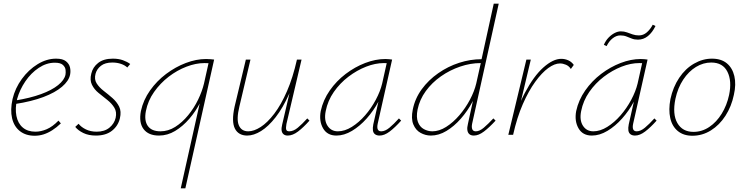

<svg xmlns="http://www.w3.org/2000/svg" viewBox="-20 -731 4047 1041"><path d="M168 5Q120 5 88 -20Q56 -45 45.5 -90Q35 -135 48 -194Q62 -253 98.5 -303Q135 -353 184 -383Q233 -413 284 -413Q320 -413 337.5 -399Q355 -385 359.5 -365.5Q364 -346 360 -326Q353 -292 316 -260.5Q279 -229 215.5 -205Q152 -181 62 -167V-186Q143 -199 202 -220.5Q261 -242 295 -269.5Q329 -297 335 -326Q337 -337 335.5 -352Q334 -367 321 -379Q308 -391 277 -391Q232 -391 190 -363Q148 -335 117.5 -290Q87 -245 73 -195Q61 -143 69 -102.5Q77 -62 103.5 -39.5Q130 -17 172 -17Q202 -17 233.5 -30.5Q265 -44 297 -77L310 -62Q287 -40 263.5 -25Q240 -10 216.5 -2.5Q193 5 168 5Z M500 4Q460 4 431.5 -10Q403 -24 388 -43L406 -60Q420 -42 445.5 -29.5Q471 -17 504 -17Q547 -17 573.5 -39Q600 -61 607 -92Q614 -124 600 -147Q586 -170 562 -189Q538 -208 514.5 -227Q491 -246 478.5 -271.5Q466 -297 475 -332Q483 -367 512.5 -390Q542 -413 592 -413Q623 -413 646.5 -404.5Q670 -396 686 -384L670 -365Q658 -377 636.5 -384.5Q615 -392 589 -392Q550 -392 527.5 -374.5Q505 -357 498 -331Q490 -301 504 -279Q518 -257 542 -238.5Q566 -220 589.5 -199.5Q613 -179 626 -153Q639 -127 630 -89Q620 -48 587 -22Q554 4 500 4Z M960 290 1079 -243 1103 -277Q1092 -228 1067 -178Q1042 -128 1006.5 -87Q971 -46 929.5 -21Q888 4 842 4Q785 4 758.5 -31Q732 -66 744 -129Q757 -189 793.5 -240.5Q830 -292 880.5 -330Q931 -368 987.5 -389.5Q1044 -411 1097 -411Q1110 -411 1121.5 -410Q1133 -409 1141 -408L985 290ZM850 -19Q892 -19 930 -43Q968 -67 1000 -106Q1032 -145 1054 -190.5Q1076 -236 1086 -278L1113 -399L1122 -386Q1117 -388 1107 -388.5Q1097 -389 1088 -389Q1042 -389 991 -369.5Q940 -350 894.5 -315Q849 -280 815.5 -232.5Q782 -185 771 -129Q761 -77 781.5 -48Q802 -19 850 -19Z M1320 4Q1297 4 1280 -5.5Q1263 -15 1253.5 -34Q1244 -53 1243.5 -82.5Q1243 -112 1252 -153L1313 -408H1338L1278 -154Q1261 -84 1275 -51.5Q1289 -19 1326 -19Q1357 -19 1393.5 -42.5Q1430 -66 1467 -114.5Q1504 -163 1536 -236.5Q1568 -310 1590 -408H1608Q1583 -301 1548.5 -223.5Q1514 -146 1474.5 -95.5Q1435 -45 1395.5 -20.5Q1356 4 1320 4ZM1540 4Q1526 4 1517.5 -3Q1509 -10 1507 -23Q1505 -36 1510 -56L1592 -408H1615L1533 -59Q1529 -37 1532 -28Q1535 -19 1548 -19Q1571 -19 1594.5 -38.5Q1618 -58 1646 -89L1658 -77Q1625 -40 1596 -18Q1567 4 1540 4Z M1804 4Q1754 4 1731.5 -35.5Q1709 -75 1719 -129Q1732 -189 1768 -240.5Q1804 -292 1854 -330Q1904 -368 1960 -389.5Q2016 -411 2069 -411Q2080 -411 2089 -410Q2098 -409 2106 -408L2028 -61Q2019 -19 2047 -19Q2068 -19 2091.5 -38.5Q2115 -58 2143 -89L2155 -77Q2122 -40 2093 -18Q2064 4 2038 4Q2023 4 2013.5 -3Q2004 -10 2002 -23.5Q2000 -37 2004 -57L2046 -243L2069 -277Q2058 -229 2031.5 -179.5Q2005 -130 1968 -88.5Q1931 -47 1888.5 -21.5Q1846 4 1804 4ZM1812 -19Q1849 -19 1887.5 -43Q1926 -67 1959.5 -105.5Q1993 -144 2017.5 -190Q2042 -236 2052 -278L2079 -399L2092 -386Q2087 -388 2078 -388.5Q2069 -389 2061 -389Q2015 -389 1965 -369.5Q1915 -350 1869 -315Q1823 -280 1790 -232.5Q1757 -185 1746 -129Q1736 -80 1755.5 -49.5Q1775 -19 1812 -19Z M2316 4Q2287 4 2260.5 -10.5Q2234 -25 2221 -56.5Q2208 -88 2218 -137Q2230 -197 2266.5 -247Q2303 -297 2356 -334Q2409 -371 2469.5 -390.5Q2530 -410 2591 -410L2657 -711H2684L2540 -61Q2536 -42 2540.5 -30.5Q2545 -19 2560 -19Q2580 -19 2603 -38.5Q2626 -58 2655 -89L2667 -77Q2633 -40 2604 -18Q2575 4 2549 4Q2534 4 2525 -3.5Q2516 -11 2514 -25.5Q2512 -40 2517 -59L2557 -243L2580 -277Q2568 -229 2541.5 -179Q2515 -129 2478.5 -87.5Q2442 -46 2400.5 -21Q2359 4 2316 4ZM2324 -19Q2361 -19 2399 -43Q2437 -67 2470.5 -106Q2504 -145 2528 -190.5Q2552 -236 2562 -278L2589 -399L2599 -389H2586Q2531 -389 2475 -370Q2419 -351 2370.5 -317Q2322 -283 2288.5 -237Q2255 -191 2244 -137Q2236 -96 2246 -69.5Q2256 -43 2278 -31Q2300 -19 2324 -19Z M2745 0Q2777 -135 2825.5 -227Q2874 -319 2926.5 -365.5Q2979 -412 3023 -412Q3043 -412 3061 -404Q3079 -396 3091 -379L3075 -357Q3065 -373 3048.5 -380Q3032 -387 3016 -387Q2987 -387 2952.5 -362Q2918 -337 2882 -287.5Q2846 -238 2814.5 -166Q2783 -94 2762 0ZM2736 0 2834 -408H2858L2761 0Z M3189 4Q3139 4 3116.5 -35.5Q3094 -75 3104 -129Q3117 -189 3153 -240.5Q3189 -292 3239 -330Q3289 -368 3345 -389.5Q3401 -411 3454 -411Q3465 -411 3474 -410Q3483 -409 3491 -408L3413 -61Q3404 -19 3432 -19Q3453 -19 3476.5 -38.5Q3500 -58 3528 -89L3540 -77Q3507 -40 3478 -18Q3449 4 3423 4Q3408 4 3398.5 -3Q3389 -10 3387 -23.5Q3385 -37 3389 -57L3431 -243L3454 -277Q3443 -229 3416.5 -179.5Q3390 -130 3353 -88.5Q3316 -47 3273.5 -21.5Q3231 4 3189 4ZM3197 -19Q3234 -19 3272.5 -43Q3311 -67 3344.5 -105.5Q3378 -144 3402.5 -190Q3427 -236 3437 -278L3464 -399L3477 -386Q3472 -388 3463 -388.5Q3454 -389 3446 -389Q3400 -389 3350 -369.5Q3300 -350 3254 -315Q3208 -280 3175 -232.5Q3142 -185 3131 -129Q3121 -80 3140.5 -49.5Q3160 -19 3197 -19ZM3269 -481 3254 -488Q3264 -511 3279.5 -527Q3295 -543 3312.5 -552Q3330 -561 3346 -561Q3364 -561 3379 -555.5Q3394 -550 3410 -544.5Q3426 -539 3444 -539Q3468 -539 3487 -555.5Q3506 -572 3519 -597L3534 -590Q3517 -555 3493 -535.5Q3469 -516 3439 -516Q3420 -516 3405 -522Q3390 -528 3376 -533.5Q3362 -539 3343 -539Q3322 -539 3302 -523.5Q3282 -508 3269 -481Z M3734 5Q3686 5 3655 -20.5Q3624 -46 3614 -91Q3604 -136 3615 -194Q3629 -259 3662.5 -309Q3696 -359 3743 -386Q3790 -413 3840 -413Q3890 -413 3920.5 -388Q3951 -363 3961.5 -318.5Q3972 -274 3959 -217Q3946 -154 3913.5 -103.5Q3881 -53 3834.5 -24Q3788 5 3734 5ZM3740 -16Q3786 -16 3825.5 -42.5Q3865 -69 3893 -114.5Q3921 -160 3933 -216Q3949 -292 3924 -342Q3899 -392 3836 -392Q3793 -392 3753.5 -368Q3714 -344 3684.5 -299.5Q3655 -255 3642 -195Q3625 -112 3652.5 -64Q3680 -16 3740 -16Z"/></svg>

Font: Ysabeau Infant Thin
Style: Italic
Weight: 250
Italic angle: -12°
Designer: Christian Thalmann (Catharsis Fonts)
Version: Version 2.001;gftools[0.9.30]; featfreeze: ss01,ss02,lnum